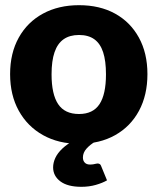

<svg xmlns="http://www.w3.org/2000/svg" viewBox="-20 -547 608 741"><path d="M285 -527Q365 -527 424 -494.5Q483 -462 516 -402Q549 -342 549 -261Q549 -180 516.5 -119.5Q484 -59 424.5 -25.5Q365 8 285 8Q206 8 146 -25.5Q86 -59 52.5 -119.5Q19 -180 19 -261Q19 -342 52.5 -402Q86 -462 146 -494.5Q206 -527 285 -527ZM285 -107Q339 -107 364 -145Q389 -183 389 -260Q389 -312 378 -345.5Q367 -379 344 -395.5Q321 -412 285 -412Q249 -412 225.5 -395.5Q202 -379 190.5 -345.5Q179 -312 179 -260Q179 -183 204.5 -145Q230 -107 285 -107ZM356 84Q367 84 370 93L393 149Q376 159 350 166.5Q324 174 294 174Q241 174 213 153Q185 132 185 99Q185 81 193.5 62.5Q202 44 220.5 26.5Q239 9 267 -6L347 0Q328 11 314 26.5Q300 42 300 61Q300 73 307 80.5Q314 88 327 88Q335 88 340.5 87Q346 86 350 85Q354 84 356 84Z"/></svg>

Font: Aleo Black
Style: Regular
Weight: 900
Designer: Alessio Laiso
Foundry: Alessio Laiso
Version: Version 2.001;gftools[0.9.29]